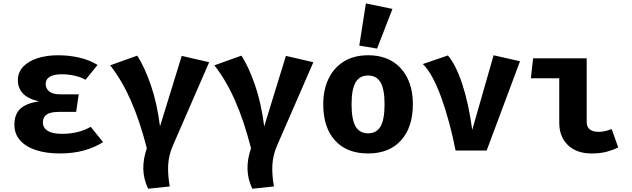

<svg xmlns="http://www.w3.org/2000/svg" viewBox="-20 -889 3732 1134"><path d="M429.7 -228.2H328.7Q276.9 -228.2 255.1 -212.1Q233.3 -195.9 233.3 -166.2Q233.3 -134.4 261.5 -116.4Q289.7 -98.5 346.2 -98.5Q443.6 -98.5 515.9 -140L588.7 -49.7Q540.5 -18.5 476.7 -0.5Q412.8 17.4 332.8 17.4Q254.9 17.4 194.4 -1.8Q133.8 -21 99.5 -59Q65.1 -96.9 65.1 -152.8Q65.1 -213.8 100 -246.7Q134.9 -279.5 210.8 -290.3Q144.6 -305.1 115.1 -337.2Q85.6 -369.2 85.6 -415.4Q85.6 -462.6 116.9 -495.4Q148.2 -528.2 202.1 -545.4Q255.9 -562.6 323.1 -562.6Q387.2 -562.6 447.2 -549Q507.2 -535.4 556.4 -505.6L485.1 -417.9Q455.9 -434.4 419.2 -442.3Q382.6 -450.3 344.1 -450.3Q299 -450.3 274.4 -435.9Q249.7 -421.5 249.7 -392.8Q249.7 -366.2 270.8 -349Q291.8 -331.8 335.9 -331.8H445.1Z M1053.3 -559 1215.4 -521.5 1000 -26.7Q976.4 28.7 973.3 85.4Q970.3 142.1 982.6 212.3L854.9 225.6Q827.7 168.7 826.4 109.5Q825.1 50.3 847.2 -13.3Q805.6 -175.9 752.3 -296.4Q699 -416.9 630.8 -503.1L790.8 -560.5Q833.8 -493.3 870.5 -387.4Q907.2 -281.5 925.1 -142.6Z M1668.7 -559 1830.8 -521.5 1615.4 -26.7Q1591.8 28.7 1588.7 85.4Q1585.6 142.1 1597.9 212.3L1470.3 225.6Q1443.1 168.7 1441.8 109.5Q1440.5 50.3 1462.6 -13.3Q1421 -175.9 1367.7 -296.4Q1314.4 -416.9 1246.2 -503.1L1406.2 -560.5Q1449.2 -493.3 1485.9 -387.4Q1522.6 -281.5 1540.5 -142.6Z M2153.8 -562.6Q2237.9 -562.6 2296.9 -526.7Q2355.9 -490.8 2387.2 -425.9Q2418.5 -361 2418.5 -273.8Q2418.5 -137.4 2348.7 -60Q2279 17.4 2153.8 17.4Q2028.7 17.4 1959 -59Q1889.2 -135.4 1889.2 -272.8Q1889.2 -359.5 1920.8 -424.6Q1952.3 -489.7 2011.5 -526.2Q2070.8 -562.6 2153.8 -562.6ZM2153.8 -443.1Q2104.1 -443.1 2080.3 -402.3Q2056.4 -361.5 2056.4 -272.8Q2056.4 -182.6 2080.3 -142.1Q2104.1 -101.5 2153.8 -101.5Q2203.6 -101.5 2227.4 -142.1Q2251.3 -182.6 2251.3 -273.8Q2251.3 -362.1 2227.4 -402.6Q2203.6 -443.1 2153.8 -443.1ZM2141 -868.7 2297.9 -836.4 2207.2 -602.1 2102.1 -619.5Z M2670.8 0Q2654.9 -81.5 2633.8 -160.3Q2612.8 -239 2588.2 -307.7Q2563.6 -376.4 2535.6 -429Q2507.7 -481.5 2477.4 -510.8L2625.6 -561.5Q2672.8 -505.6 2710 -393.3Q2747.2 -281 2769.2 -122.1L2895.4 -562.6L3051.3 -527.2L2854.4 0Z M3283.1 -426.7H3115.4L3128.7 -544.6H3445.1V-170.3Q3445.1 -137.9 3464.1 -124.1Q3483.1 -110.3 3515.4 -110.3Q3536.4 -110.3 3555.9 -115.1Q3575.4 -120 3592.8 -126.7L3631.3 -18.5Q3604.1 -4.1 3565.1 6.7Q3526.2 17.4 3474.4 17.4Q3385.6 17.4 3334.4 -31.8Q3283.1 -81 3283.1 -164.6Z"/></svg>

Font: FiraCode Nerd Font Mono
Style: Bold
Weight: 700
Monospace: yes
Designer: Carrois Corporate, Edenspiekermann AG, Nikita Prokopov
Foundry: Carrois Corporate, Edenspiekermann AG, Nikita Prokopov
Version: Version 6.002;Nerd Fonts 3.3.0